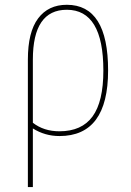

<svg xmlns="http://www.w3.org/2000/svg" viewBox="-20 -550 540 790"><path d="M254.9 -509.8Q115.2 -509.8 115.2 -304.7V-44.9Q160.2 -9.8 224.6 -9.8Q316.4 -9.8 360.8 -70.8Q405.3 -131.8 405.3 -259.8Q405.3 -509.8 254.9 -509.8ZM224.6 9.8Q165 9.8 115.2 -21.5V219.7H94.7V-304.7Q94.7 -418 136.7 -474.1Q178.7 -530.3 254.9 -530.3Q424.8 -530.3 424.8 -260.3Q424.8 9.8 224.6 9.8Z"/></svg>

Font: Mgen+ 1mn thin
Style: Regular
Weight: 100
Designer: [Source Han Sans]
Ryoko NISHIZUKA  (kana & ideographs); Paul D. Hunt (Latin, Greek & Cyrillic); Wenlong ZHANG  (bopomofo
Version: Version 1.059.20150602